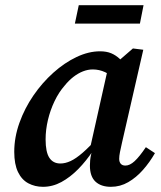

<svg xmlns="http://www.w3.org/2000/svg" viewBox="-20 -707 621 741"><path d="M146 14Q115 14 89.5 0.5Q64 -13 49.5 -43Q35 -73 35 -121Q35 -177 55 -233Q75 -289 109 -338.5Q143 -388 186 -426.5Q229 -465 275.5 -487Q322 -509 366 -509Q391 -509 409 -501.5Q427 -494 442.5 -479.5Q458 -465 474 -444L429 -398Q408 -418 385.5 -428.5Q363 -439 338 -439Q319 -439 300 -431.5Q281 -424 263 -410Q245 -396 229 -376Q207 -351 190.5 -316.5Q174 -282 165 -244Q156 -206 156 -169Q156 -120 170.5 -98Q185 -76 213 -76Q232 -76 252.5 -85.5Q273 -95 299 -117.5Q325 -140 360 -179L362 -127H340Q313 -86 282 -54.5Q251 -23 217 -4.5Q183 14 146 14ZM408 14Q370 14 348.5 -6Q327 -26 327 -68Q327 -79 328 -89Q329 -99 331 -108Q333 -117 335 -126L326 -128L399 -454L419 -456L493 -520L533 -515L451 -157Q446 -135 443 -120Q440 -105 440 -94Q440 -82 446 -75Q452 -68 464 -68Q481 -68 499.5 -85Q518 -102 543 -139L578 -116Q558 -81 532 -51.5Q506 -22 475 -4Q444 14 408 14ZM269 -616 284 -687H534L520 -616Z"/></svg>

Font: Source Serif 4 SemiBold
Style: Italic
Weight: 600
Italic angle: -12°
Designer: Frank Grießhammer
Foundry: Adobe Systems Incorporated
Version: Version 4.004;hotconv 1.0.116;makeotfexe 2.5.65601